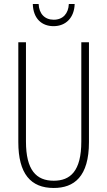

<svg xmlns="http://www.w3.org/2000/svg" viewBox="-20 -924 533 954"><path d="M351 -904H322C320 -857 293 -826 247 -826C202 -826 174 -856 172 -904H143C145 -831 188 -794 246 -794C308 -794 349 -837 351 -904ZM422 -218V-714H384V-221C384 -73 329 -26 247 -26C160 -26 109 -79 109 -221V-714H71V-218C71 -60 133 10 247 10C348 10 422 -46 422 -218Z"/></svg>

Font: Noto Sans Thai Looped ExtraCondensed ExtraLight
Style: Regular
Weight: 200
Width: 2
Designer: Sasikarn Vongin, Ben Mitchell
Foundry: The Fontpad Ltd
Version: Version 1.001